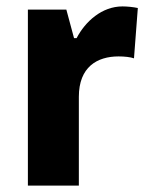

<svg xmlns="http://www.w3.org/2000/svg" viewBox="-20 -672 465 599"><path d="M362 -652C298 -652 246 -605 219 -553H211L187 -642H67V-93H226V-370C226 -463 283 -496 350 -496C368 -496 387 -494 398 -490L410 -647C396 -650 377 -652 362 -652Z"/></svg>

Font: Noto Sans Kannada UI SemiCondensed ExtraBold
Style: Regular
Weight: 800
Width: 4
Designer: Jelle Bosma - Monotype Design Team
Foundry: Monotype Imaging Inc.
Version: Version 2.005